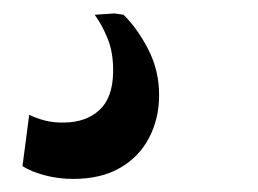

<svg xmlns="http://www.w3.org/2000/svg" viewBox="-20 -42 385 286"><path d="M89 224.5Q67 224.5 47 219.2Q27 214 13.5 205.5L23.5 129Q33.5 134 46.8 137.5Q60 141 76.5 140.5Q108.5 140 128.2 121.8Q148 103.5 148.5 65.5Q149 36.5 140.2 15.2Q131.5 -6 121 -20L150.5 -22L164 -20Q184.5 0 200.8 31.5Q217 63 217 99.5Q217 134.5 202.2 163Q187.5 191.5 159 208Q130.5 224.5 89 224.5Z"/></svg>

Font: Merriweather 96pt
Style: Bold Italic
Weight: 700
Italic angle: -7.8°
Version: Version 2.101